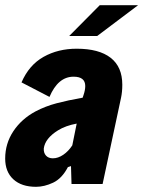

<svg xmlns="http://www.w3.org/2000/svg" viewBox="-26 -710 553 741"><path d="M446 -383Q446 -355 441 -332L370 0H250L248 -69L236 -65Q213 -21 179 -5Q145 11 113 11Q57 11 25.5 -18Q-6 -47 -6 -98Q-6 -156 25.5 -203.5Q57 -251 111 -280Q149 -300 192.5 -311.5Q236 -323 293 -333L296 -342Q303 -362 303 -378Q303 -414 258 -414Q198 -414 165 -336L57 -392Q86 -459 142 -490.5Q198 -522 270 -522Q356 -522 401 -487Q446 -452 446 -383ZM253 -149 270 -233Q227 -225 198 -207Q148 -176 143 -137Q142 -120 151.5 -109.5Q161 -99 178 -99Q198 -99 218 -112.5Q238 -126 253 -149ZM359 -690H507L349 -571H241Z"/></svg>

Font: Decalotype ExtraBold Italic
Style: Regular
Weight: 800
Italic angle: -12°
Designer: Alfredo Marco Pradil
Foundry: Alfredo Marco Pradil
Version: Version 1.0